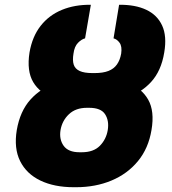

<svg xmlns="http://www.w3.org/2000/svg" viewBox="-20 -780 724 810"><path d="M368.2 -453.1H377.9Q459 -453.1 518.1 -430.9Q577.1 -408.7 605 -359.9Q632.8 -311 619.1 -231.4Q606.4 -154.3 562 -100.3Q517.6 -46.4 450.2 -18.3Q382.8 9.8 300.8 9.8H291Q209 9.8 150.4 -18.3Q91.8 -46.4 64.9 -100.3Q38.1 -154.3 50.8 -231.4Q64.5 -311 108.4 -359.9Q152.3 -408.7 219 -430.9Q285.6 -453.1 368.2 -453.1ZM356.4 -325.2H346.7Q299.3 -325.2 270.8 -298.1Q242.2 -271 235.4 -231.4Q229 -192.4 248.5 -165Q268.1 -137.7 315.4 -137.7H325.2Q374.5 -137.7 401.4 -165Q428.2 -192.4 434.6 -231.4Q440.9 -271 423.3 -298.1Q405.8 -325.2 356.4 -325.2ZM378.9 -471.7Q414.6 -471.7 437.5 -480.7Q460.4 -489.7 473.4 -508.1Q486.3 -526.4 491.2 -553.7Q495.6 -584 484.6 -599.4Q473.6 -614.7 459 -618.2L482.4 -759.8Q550.3 -760.7 596.9 -738.8Q643.6 -716.8 664.1 -672.1Q684.6 -627.4 672.9 -558.6Q660.2 -480.5 616.9 -433.6Q573.7 -386.7 507.3 -366Q440.9 -345.2 357.4 -344.7H349.6Q267.1 -345.2 207.5 -366Q147.9 -386.7 120.1 -433.6Q92.3 -480.5 104.5 -558.6Q116.2 -626 151.4 -670.9Q186.5 -715.8 241 -738.3Q295.4 -760.7 363.3 -759.8L338.9 -618.2Q324.2 -614.7 309.1 -599.4Q293.9 -584 290 -553.7Q285.2 -525.4 291 -507.3Q296.9 -489.3 316.2 -480.5Q335.4 -471.7 370.1 -471.7Z"/></svg>

Font: Inter 28pt Black
Style: Italic
Weight: 900
Italic angle: -9.3988°
Designer: Rasmus Andersson
Foundry: rsms
Version: Version 4.001;git-66647c0bb